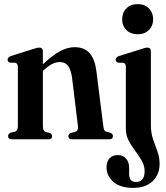

<svg xmlns="http://www.w3.org/2000/svg" viewBox="-20 -679 811 936"><path d="M189 -428V-365.5Q236 -409.5 272.5 -429.2Q309 -449 343 -449Q392 -449 417.5 -419Q443 -389 450 -331.5L483.5 -65.5Q485 -52 488 -45.5Q491 -39 499.5 -36.5L518.5 -32Q530.5 -25.5 530.5 -15.5Q530.5 0 513 0H329.5Q313.5 0 313.5 -15.5Q313.5 -25.5 324 -30.5L345 -35.5Q363 -41 360 -64L331 -302Q325.5 -339.5 311.8 -358Q298 -376.5 271 -376.5Q235 -376.5 194 -337.5L189 -333V-64Q189 -40 203 -35.5L224 -30.5Q234 -25.5 234 -15.5Q234 0 218 0H36.5Q19.5 0 19.5 -15.5Q19.5 -26 31 -32L52.5 -37Q67 -41 67 -64V-353Q67 -369.5 55 -373L29 -373.5Q17 -378 17 -388.5Q17 -399.5 33.5 -406L141.5 -440Q153.5 -444 159.8 -445.5Q166 -447 171.5 -447Q189 -447 189 -428ZM651 -512Q617 -512 596.2 -532.5Q575.5 -553 575.5 -585Q575.5 -617.5 596.2 -638.2Q617 -659 651 -659Q685 -659 705.8 -638.2Q726.5 -617.5 726.5 -585.5Q726.5 -553 705.8 -532.5Q685 -512 651 -512ZM715.5 -72Q715.5 -31 726.2 0.2Q737 31.5 747.5 59.5Q758 87.5 758 119.5Q758 172.5 723.5 204.8Q689 237 629.5 237Q566 237 532.8 207.5Q499.5 178 499.5 138Q499.5 107.5 514.5 92.2Q529.5 77 554.5 77Q579 77 594.2 94Q609.5 111 609.5 138.5V169Q609.5 208 642.5 208Q685 208 685 155.5Q685 129 671.2 104.8Q657.5 80.5 639.2 56.5Q621 32.5 607.2 6.5Q593.5 -19.5 593.5 -50V-353Q593.5 -369.5 581.5 -373L555.5 -373.5Q544 -378 544 -388.5Q544 -400 560.5 -406L668 -439.5Q688.5 -447 698.5 -447Q715.5 -447 715.5 -428Z"/></svg>

Font: Fraunces 144pt S050 SemiBold
Style: Regular
Weight: 600
Version: Version 1.000; ttfautohint (v1.8.3)